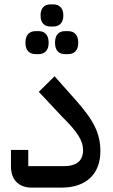

<svg xmlns="http://www.w3.org/2000/svg" viewBox="-20 -856 516 876"><path d="M277 -609H290C318 -609 337 -625 337 -661C337 -698 318 -714 290 -714H277C249 -714 231 -698 231 -661C231 -625 249 -609 277 -609ZM143 -609H156C183 -609 202 -625 202 -661C202 -698 183 -714 156 -714H143C115 -714 96 -698 96 -661C96 -625 115 -609 143 -609ZM210 -735H223C250 -735 269 -751 269 -785C269 -820 250 -836 223 -836H210C183 -836 165 -820 165 -785C165 -751 183 -735 210 -735ZM125 0H261C374 0 438 -63 438 -166C438 -247 408 -307 325 -400L229 -508L157 -437L261 -326C333 -255 359 -215 359 -171C359 -132 340 -98 271 -98H109V-172H30V-97C30 -33 68 0 125 0Z"/></svg>

Font: IBM Plex Arabic Text
Style: Regular
Weight: 450
Designer: Mike Abbink, Paul van der Laan, Pieter van Rosmalen, Wael Morcos, Khajak Apelian
Foundry: Bold Monday
Version: Version 1.0